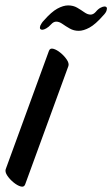

<svg xmlns="http://www.w3.org/2000/svg" viewBox="-46 -654 415 710"><path d="M-25 -28 135 -466Q139 -477 151.5 -473.5Q164 -470 178 -458.5Q192 -447 201 -433.5Q210 -420 207 -410L47 28Q43 39 30.5 35.5Q18 32 4 20.5Q-10 9 -19 -4.5Q-28 -18 -25 -28ZM116 -578Q144 -610 166 -622Q188 -634 206 -634Q225 -634 239.5 -625.5Q254 -617 266 -608.5Q278 -600 289 -600Q299 -600 308 -610Q317 -621 326 -625.5Q335 -630 340 -630Q353 -630 348 -615Q347 -611 343.5 -606Q340 -601 335 -596Q307 -564 285 -552Q263 -540 245 -540Q227 -540 212 -548.5Q197 -557 185 -565.5Q173 -574 162 -574Q152 -574 143 -564Q134 -554 125 -549Q116 -544 111 -544Q98 -544 103 -559Q105 -563 108 -568Q111 -573 116 -578Z"/></svg>

Font: Story Script
Style: Regular
Weight: 400
Designer: Lana Roulhac, Ben Buysse
Version: Version 1.000; ttfautohint (v1.8.4.7-5d5b)